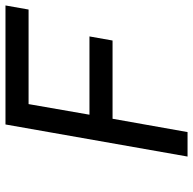

<svg xmlns="http://www.w3.org/2000/svg" viewBox="-22 -672 694 690"><g transform="rotate(-90 325.0 -327.0)"><path d="M257.8 -352.5 295.9 -571.3H635.7L650.4 -654.3H222.7L107.4 0H195.3L243.2 -269.5H524.4L539.1 -352.5Z"/></g></svg>

Font: Sen-gleads
Style: Italic
Weight: 400
Designer: Kosal Sen, Philatype
Foundry: Philatype
Version: Version 1.004; ttfautohint (v1.8.3)